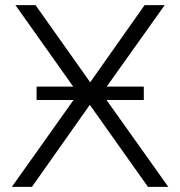

<svg xmlns="http://www.w3.org/2000/svg" viewBox="-20 -725 699 745"><path d="M26 0 291 -373V-351L40 -705H118L334 -400H326L541 -705H619L367 -351V-374L633 0H554L323 -326H334L104 0ZM122 -337V-389H538V-337Z"/></svg>

Font: Nunito Sans 9pt Light
Style: Regular
Weight: 300
Version: Version 3.101;gftools[0.9.27]